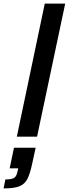

<svg xmlns="http://www.w3.org/2000/svg" viewBox="-81 -763 384 1072"><path d="M13 0 169 -743H283L126 0ZM17 193 21 177H-27L-3 62H118L100 145Q87 207 72 236Q57 265 27.5 277Q-2 289 -61 289L-51 239Q-16 239 -2 230Q12 221 17 193Z"/></svg>

Font: Saira Semi Condensed Medium
Style: Italic
Weight: 500
Width: 4
Italic angle: -12°
Designer: Hector Gatti with collaboration of the Omnibus-Type team
Foundry: Omnibus-Type
Version: Version 1.001; ttfautohint (v1.8)